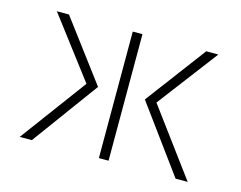

<svg xmlns="http://www.w3.org/2000/svg" viewBox="-73 -580 866 689"><g transform="rotate(15 360.0 -235.0)"><path d="M342 -470V0H378V-470ZM48 0H93L273 -246L105 -470H60L230 -246ZM447 -246 627 0H672L490 -246L660 -470H615Z"/></g></svg>

Font: Kreadon Extra Light
Style: Regular
Weight: 200
Designer: kohakuno
Foundry: StudioGnu
Version: Version 1.000;Glyphs 3.1.2 (3151)